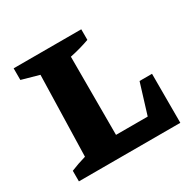

<svg xmlns="http://www.w3.org/2000/svg" viewBox="-125 -661 789 787"><g transform="rotate(-30 269.5 -267.5)"><path d="M454 -232H513V0H33V-50Q50 -57 67 -63Q84 -69 105 -75L115 -457L33 -480V-535H353V-485Q334 -478 309.5 -471Q285 -464 260 -459V-89H410Z"/></g></svg>

Font: Piazzolla SC
Style: Bold
Weight: 700
Designer: Juan Pablo del Peral
Foundry: Huerta Tipografica
Version: Version 1.330